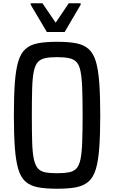

<svg xmlns="http://www.w3.org/2000/svg" viewBox="-20 -1053 700 1176"><path d="M330 103Q259 103 212 94Q165 85 136 59Q107 33 92 -17Q77 -67 71 -148Q65 -229 65 -347Q65 -466 71 -546.5Q77 -627 92 -677Q107 -727 136 -753Q165 -779 212 -788Q259 -797 330 -797Q400 -797 446.5 -788Q493 -779 522.5 -753Q552 -727 567 -677Q582 -627 588 -546.5Q594 -466 594 -347Q594 -229 588 -148Q582 -67 567 -17Q552 33 522.5 59Q493 85 446.5 94Q400 103 330 103ZM330 8Q373 8 402 2.5Q431 -3 448 -21Q465 -39 473 -77.5Q481 -116 483.5 -182Q486 -248 486 -347Q486 -447 483.5 -513Q481 -579 473 -617.5Q465 -656 448 -673.5Q431 -691 402 -697Q373 -703 330 -703Q286 -703 257.5 -697Q229 -691 212.5 -673.5Q196 -656 187.5 -617.5Q179 -579 177 -513Q175 -447 175 -347Q175 -248 177 -182Q179 -116 187.5 -77.5Q196 -39 212.5 -21Q229 -3 257.5 2.5Q286 8 330 8ZM267 -857 168 -1024V-1033H240L321 -914L401 -1033H474V-1024L376 -857Z"/></svg>

Font: Farlight84_Sys_V01
Style: Regular
Weight: 400
Designer: Ryoko NISHIZUKA  (kana, bopomofo & ideographs); Paul D. Hunt (Latin, Greek & Cyrillic); Sandoll Communications , Soo-you
Foundry: Adobe
Version: Version 2.004;October 29, 2024;FontCreator 14.0.0.2814 64-bi